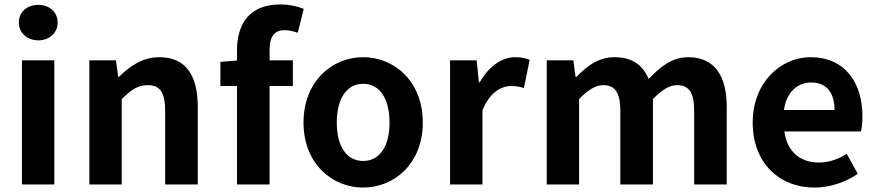

<svg xmlns="http://www.w3.org/2000/svg" viewBox="-20 -832 3952 866"><path d="M79 0H225V-560H79ZM153 -650C203 -650 240 -684 240 -730C240 -778 203 -810 153 -810C102 -810 65 -778 65 -730C65 -684 102 -650 153 -650Z M383 0H529V-385C571 -426 600 -448 646 -448C701 -448 725 -417 725 -331V0H872V-349C872 -490 820 -574 699 -574C623 -574 566 -534 517 -486H513L503 -560H383Z M1350 -792C1325 -802 1287 -812 1244 -812C1103 -812 1049 -722 1049 -605V-559L974 -553V-444H1049V0H1196V-444H1301V-560H1196V-608C1196 -670 1220 -696 1264 -696C1282 -696 1304 -691 1323 -684Z M1618 14C1758 14 1887 -94 1887 -279C1887 -466 1758 -574 1618 -574C1478 -574 1349 -466 1349 -279C1349 -94 1478 14 1618 14ZM1618 -106C1542 -106 1499 -174 1499 -279C1499 -385 1542 -454 1618 -454C1694 -454 1737 -385 1737 -279C1737 -174 1694 -106 1618 -106Z M2010 0H2156V-334C2188 -415 2241 -444 2285 -444C2308 -444 2324 -441 2343 -435L2369 -562C2352 -569 2334 -574 2303 -574C2245 -574 2185 -534 2144 -461H2140L2130 -560H2010Z M2446 0H2592V-385C2632 -427 2668 -448 2700 -448C2753 -448 2778 -417 2778 -331V0H2925V-385C2965 -427 3001 -448 3033 -448C3086 -448 3111 -417 3111 -331V0H3258V-349C3258 -490 3203 -574 3084 -574C3011 -574 2957 -530 2906 -476C2879 -538 2832 -574 2752 -574C2679 -574 2627 -534 2580 -485H2576L2566 -560H2446Z M3653 14C3723 14 3794 -10 3849 -48L3799 -138C3759 -113 3719 -99 3673 -99C3590 -99 3530 -147 3518 -239H3863C3867 -252 3870 -279 3870 -306C3870 -461 3790 -574 3636 -574C3502 -574 3375 -461 3375 -279C3375 -95 3497 14 3653 14ZM3516 -336C3527 -418 3579 -460 3638 -460C3710 -460 3744 -412 3744 -336Z"/></svg>

Font: Noto Sans CJK KR Bold
Style: Regular
Weight: 700
Designer: Ryoko NISHIZUKA (kana & ideographs); Paul D. Hunt (Latin, Greek & Cyrillic); Wenlong ZHANG (bopomofo); Sandoll Communica
Foundry: Adobe Systems Incorporated
Version: Version 1.004;PS 1.004;hotconv 1.0.82;makeotf.lib2.5.63406